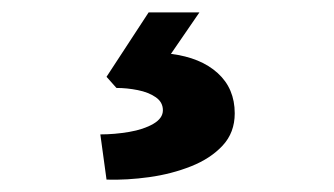

<svg xmlns="http://www.w3.org/2000/svg" viewBox="-20 -44 540 310"><path d="M152 246 142 173Q165 173 188.5 169Q212 165 227.5 156Q243 147 243 134Q243 121 231.5 113Q220 105 202.5 101.5Q185 98 168 98L152 80L220 -24H302L256 43Q304 49 331.5 74Q359 99 359 139Q359 170 339.5 191Q320 212 288.5 224.5Q257 237 221 242Q185 247 152 246Z"/></svg>

Font: Lexend Zetta
Style: Bold
Weight: 700
Designer: Bonnie Shaver-Troup, Thomas Jockin
Foundry: Lexend
Version: Version 1.007